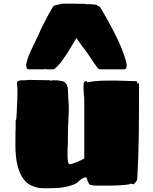

<svg xmlns="http://www.w3.org/2000/svg" viewBox="-20 -1019 840 1055"><path d="M191 13Q168 8 149 -1Q130 -10 114 -29Q82 -69 71 -134Q63 -187 65 -250V-294Q65 -303 66 -308V-328V-346V-356L69 -363Q69 -364 69.5 -366Q70 -368 70 -373Q73 -409 73 -431L75 -468Q76 -493 76 -526Q76 -539 75 -544Q73 -556 73 -563Q73 -578 104 -578H118Q130 -578 134 -580L256 -578Q256 -578 257.5 -576.5Q259 -575 260 -575L268 -578Q320 -578 335 -568Q345 -561 349.5 -547Q354 -533 354 -509Q354 -493 356 -465Q358 -451 358 -421V-411Q356 -382 354 -316L353 -268V-225Q351 -213 351 -193V-178V-163Q350 -149 355 -124Q360 -116 364 -116Q370 -116 409 -131L433 -143Q443 -147 443 -151V-480Q440 -501 440 -513Q439 -518 439 -528V-543V-553Q439 -565 444 -570Q446 -573 454 -573Q456 -573 458 -571.5Q460 -570 460 -568V-566Q470 -570 503 -573Q530 -576 563 -576H588H604H623L728 -573Q730 -573 731.5 -572Q733 -571 733 -570Q734 -570 734 -569Q734 -568 734 -568V-563Q733 -563 733 -560L738 -561Q739 -563 741 -563Q744 -563 744 -558Q744 -383 742.5 -267.5Q741 -152 734 -34Q734 -29 726 -19Q722 -14 719 -11Q718 -9 716 -8Q714 -7 713 -6Q712 -7 706 -8.5Q700 -10 696 -10L693 -8Q691 -6 689 -6Q649 1 563 1H519Q494 1 475 -3Q468 -8 460 -28Q459 -35 456 -40Q454 -45 451 -45Q443 -45 426 -34Q424 -32 420.5 -29.5Q417 -27 414 -24Q406 -18 403 -14Q376 1 339 8Q314 14 293 14Q270 14 259 15Q219 17 191 13ZM124 -658V-664Q124 -668 125 -670Q132 -707 163 -768Q170 -784 186 -816L208 -865L238 -923Q246 -940 270 -980L276 -988L323 -999H381L419 -998H434H445Q449 -996 458 -996H478L508 -993L530 -980L573 -906Q628 -805 649 -751Q667 -706 675 -670L676 -664V-658Q676 -638 661 -638H639H615H586H549H528Q523 -638 514 -649Q493 -676 476 -704Q466 -720 459 -729Q432 -763 400 -810Q361 -744 348 -724L335 -706Q315 -676 305 -665Q281 -638 273 -638H254H233L229 -641L224 -638H194Q190 -638 184 -638.5Q178 -639 168 -638H138Q131 -638 127.5 -644Q124 -650 124 -658Z"/></svg>

Font: Sigmar One
Style: Regular
Weight: 400
Designer: Vernon Adams
Foundry: Vernon Adams
Version: Version 2.000